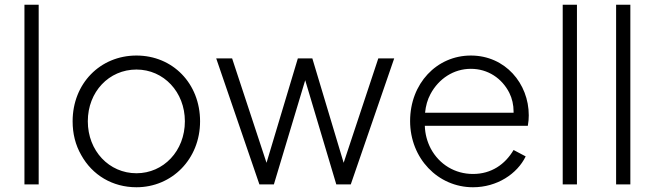

<svg xmlns="http://www.w3.org/2000/svg" viewBox="-20 -777 2758 809"><path d="M143 0V-757H83V0Z M555 12C704 12 823 -106 823 -266C823 -425 708 -543 555 -543C402 -543 286 -425 286 -266C286 -213 298 -166 322 -124C369 -39 454 12 555 12ZM555 -47C440 -47 350 -141 350 -266C350 -390 439 -484 555 -484C670 -484 759 -389 759 -266C759 -141 669 -47 555 -47Z M1134 0 1266 -439 1397 0H1458L1641 -531H1574L1428 -91L1296 -531H1235L1103 -91L958 -531H891L1073 0Z M1973 12C2074 12 2159 -44 2195 -118L2144 -145C2108 -84 2050 -44 1973 -44C1897 -44 1831 -84 1795 -151C1780 -180 1771 -212 1770 -247H2204C2207 -263 2208 -278 2208 -291C2208 -425 2109 -543 1964 -543C1820 -543 1708 -425 1708 -267C1708 -110 1825 12 1973 12ZM1771 -302C1774 -331 1781 -357 1794 -381C1829 -446 1892 -487 1964 -487C2036 -487 2095 -447 2126 -386C2138 -362 2144 -335 2144 -307C2144 -305 2144 -304 2144 -302Z M2411 0V-757H2351V0Z M2636 0V-757H2576V0Z"/></svg>

Font: Plus Jakarta Sans Light
Style: Regular
Weight: 300
Designer: Gumpita Rahayu
Foundry: Tokotype
Version: Version 2.071;gftools[0.9.30]